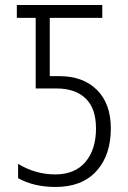

<svg xmlns="http://www.w3.org/2000/svg" viewBox="-20 -734 511 764"><path d="M52 -25V-82Q121 -40 200 -40Q278 -40 320 -89.5Q362 -139 362 -223Q362 -303 320.5 -342.5Q279 -382 205 -382H122V-663H47V-714H387V-663H178V-431H216Q311 -431 366 -376Q421 -321 421 -223Q421 -116 363.5 -53Q306 10 201 10Q115 10 52 -25Z"/></svg>

Font: Noto Sans Display Light Narrow
Style: Regular
Weight: 300
Width: 4
Designer: Monotype Design team
Foundry: Monotype Imaging Inc.
Version: Version 1.000